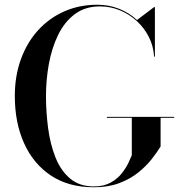

<svg xmlns="http://www.w3.org/2000/svg" viewBox="-20 -780 766 810"><path d="M431 -287H715V-283H657.5V-162Q643 -138 619.8 -108.5Q596.5 -79 563 -52Q529.5 -25 483.2 -7.5Q437 10 376 10Q269.5 10 195.2 -39.2Q121 -88.5 81.8 -175.2Q42.5 -262 42.5 -375Q42.5 -459.5 68.2 -530.2Q94 -601 140.5 -652.2Q187 -703.5 250.8 -731.8Q314.5 -760 390.5 -760Q439.5 -760 482.8 -742.8Q526 -725.5 558 -695.5L630 -750H633.5V-541H630Q627.5 -585.5 608 -624Q588.5 -662.5 556.8 -691.5Q525 -720.5 485 -736.8Q445 -753 401.5 -753Q339 -753 295.2 -720Q251.5 -687 225 -632.2Q198.5 -577.5 186.2 -510.5Q174 -443.5 174 -375Q174 -307 183 -239.2Q192 -171.5 214 -116Q236 -60.5 275.5 -27Q315 6.5 376 6.5Q418 6.5 447 -9.8Q476 -26 494 -49Q512 -72 522 -93.5Q532 -115 536 -125V-283H431Z"/></svg>

Font: Bodoni Moda 48pt Medium
Style: Regular
Weight: 500
Designer: Owen Earl
Foundry: indestructible type
Version: Version 2.005